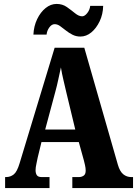

<svg xmlns="http://www.w3.org/2000/svg" viewBox="-20 -957 697 977"><path d="M6 0V-56H11Q33 -56 50 -69.5Q67 -83 80 -127L258 -714H409L580 -118Q590 -84 607.5 -70Q625 -56 648 -56H657V0H348V-56H382Q395 -56 405.5 -63Q416 -70 416 -89Q416 -102 412.5 -117Q409 -132 407 -140L381 -234H191L172 -156Q170 -144 165.5 -124.5Q161 -105 161 -91Q161 -75 167.5 -65.5Q174 -56 192 -56H232V0ZM210 -298H363L317 -489Q310 -520 302.5 -551Q295 -582 290 -614Q283 -583 276.5 -552Q270 -521 262 -492ZM389 -771Q367 -771 348.5 -780.5Q330 -790 314.5 -802.5Q299 -815 285.5 -824.5Q272 -834 258 -834Q243 -834 231 -817.5Q219 -801 217 -781H150Q152 -824 169 -859.5Q186 -895 212 -916Q238 -937 268 -937Q298 -937 320.5 -921Q343 -905 362 -889.5Q381 -874 398 -874Q411 -874 424 -890.5Q437 -907 439 -927H505Q504 -884 487 -848.5Q470 -813 444.5 -792Q419 -771 389 -771Z"/></svg>

Font: Noto Serif Bengali ExtraCondensed Black
Style: Regular
Weight: 900
Width: 2
Designer: Juan Bruce, Universal Thirst, Indian Type Foundry and the Monotype Design Team.
Foundry: Monotype Imaging Inc.
Version: Version 2.003; ttfautohint (v1.8.4.7-5d5b)